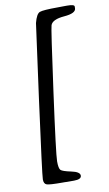

<svg xmlns="http://www.w3.org/2000/svg" viewBox="-100 -787 575 1015"><g transform="rotate(-10 187.5 -279.5)"><path d="M336.9 -738.3Q375.5 -738.3 375.5 -727.1V-717.8Q375.5 -690.4 311.8 -685.3Q248 -680.2 237.8 -650.9Q231.9 -634.3 186.8 -304.4Q141.6 25.4 141.6 63.2Q141.6 101.1 150.9 110.4Q160.2 119.6 206.1 129.2Q252 138.7 252 158.9Q252 179.2 212.4 179.2H174.3L162.1 178.7H149.4Q81.1 178.7 65.9 173.3Q50.8 168 50.8 144.3Q50.8 120.6 104 -275.1Q157.2 -670.9 158.7 -676.3Q170.9 -723.6 189.2 -730.7Q207.5 -737.8 286.6 -737.8L324.2 -738.3Z"/></g></svg>

Font: Averia Serif Libre
Style: Italic
Weight: 400
Italic angle: -7.90001°
Version: Version 1.002